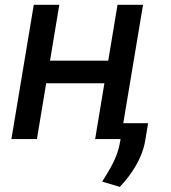

<svg xmlns="http://www.w3.org/2000/svg" viewBox="-20 -565 696 780"><path d="M220.9 -545.5H117.2L26.3 0H130L167.6 -226.6H404.1L366.5 0H469.8L467.7 12.1C458.1 72.4 427.9 120 395.2 172.9L466.6 194.2C517.4 141 557.9 76 569.6 8.2L581.7 -64.6H480.8L561.1 -545.5H457.4L419.7 -318.5H183.2Z"/></svg>

Font: Magic Ui Pro Medium
Style: Italic
Weight: 500
Italic angle: -9.39999°
Designer: Stefan Endress, Andreas Faust
Version: Version 1.000;FEAKit 1.0